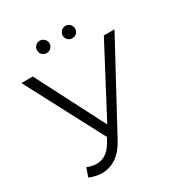

<svg xmlns="http://www.w3.org/2000/svg" viewBox="-202 -1004 1083 1156"><g transform="rotate(-30 340.0 -426.5)"><path d="M668 -700 350 -111Q316 -48 270.5 -17.5Q225 13 171 13Q131 13 85 -6L106 -66Q142 -52 172 -52Q241 -52 285 -127L305 -161L21 -700H100L344 -226L594 -700ZM201 -823Q201 -841 213.5 -853.5Q226 -866 244 -866Q261 -866 274 -853.5Q287 -841 287 -823Q287 -805 274.5 -792.5Q262 -780 244 -780Q226 -780 213.5 -792Q201 -804 201 -823ZM379 -823Q379 -841 392 -853.5Q405 -866 422 -866Q440 -866 452.5 -853.5Q465 -841 465 -823Q465 -804 452.5 -792Q440 -780 422 -780Q404 -780 391.5 -792.5Q379 -805 379 -823Z"/></g></svg>

Font: CMG Sans
Style: Regular
Weight: 400
Designer: Julieta Ulanovsky
Foundry: Julieta Ulanovsky
Version: Version 7.200